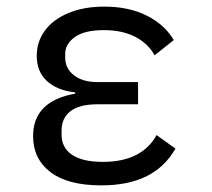

<svg xmlns="http://www.w3.org/2000/svg" viewBox="-20 -548 640 580"><path d="M510 -99Q478 -43 422.5 -15.5Q367 12 286 12Q185 12 132.5 -28Q80 -68 80 -137Q80 -190 112 -222Q144 -254 207 -265V-269Q152 -275 121.5 -303.5Q91 -332 91 -379Q91 -422 115.5 -455.5Q140 -489 186.5 -508.5Q233 -528 295 -528Q369 -528 423 -501Q477 -474 505 -427L447 -381Q427 -417 388 -437Q349 -457 294 -457Q235 -457 206 -436Q177 -415 177 -386V-374Q177 -341 203.5 -320.5Q230 -300 275 -300H397V-233H275Q221 -233 193.5 -212.5Q166 -192 166 -153V-141Q166 -102 197.5 -80.5Q229 -59 291 -59Q350 -59 390.5 -79.5Q431 -100 453 -140Z"/></svg>

Font: iA Writer Duo V
Style: Regular
Weight: 400
Designer: Mike Abbink, Paul van der Laan, Pieter van Rosmalen, Oliver Reichenstein
Foundry: Information Architects Inc.
Version: Version 2.000